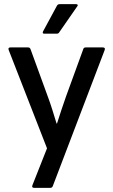

<svg xmlns="http://www.w3.org/2000/svg" viewBox="-20 -718 544 923"><path d="M144 185Q131 185 136 172L206 -5L22 -477Q17 -490 30 -490H115Q124 -490 127 -481L209 -256Q221 -224 231.5 -190.5Q242 -157 252 -124H254Q264 -157 275.5 -190.5Q287 -224 298 -256L380 -481Q382 -490 392 -490H474Q488 -490 483 -477L234 176Q231 185 222 185ZM193 -556Q182 -556 187 -567L254 -691Q258 -698 267 -698H346Q352 -698 353.5 -694.5Q355 -691 351 -687L265 -563Q261 -556 253 -556Z"/></svg>

Font: Sofia Sans SemiBold
Style: Regular
Weight: 600
Designer: Botio Nikoltchev, Ani Petrova
Foundry: lettersoup
Version: Version 4.101; ttfautohint (v1.8.4.7-5d5b)